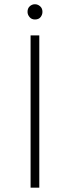

<svg xmlns="http://www.w3.org/2000/svg" viewBox="-20 -862 322 882"><path d="M140.5 -772.5Q125 -772.5 115.8 -783.5Q106.5 -794.5 106.5 -807.5Q106.5 -824 116.8 -833.2Q127 -842.5 140.5 -842.5Q153.5 -842.5 164.2 -833.2Q175 -824 175 -807.5Q175 -794.5 166.5 -783.5Q158 -772.5 140.5 -772.5ZM160.5 0H120.5V-699.5H160.5Z"/></svg>

Font: Argentum Novus ExtraLight
Style: Regular
Weight: 250
Designer: Julieta Ulanovsky (font) & Cristiano Sobral (main changes)
Foundry: Julieta Ulanovsky (font) & Cristiano Sobral (main changes)
Version: Version 3.00;November 27, 2020;FontCreator 13.0.0.2655 64-bi